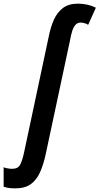

<svg xmlns="http://www.w3.org/2000/svg" viewBox="-138 -785 542 1045"><path d="M-55.2 240.2Q-71.8 240.2 -87.2 238.5Q-102.5 236.8 -118.2 231V125Q-109.9 129.4 -95.7 131.6Q-81.5 133.8 -71.8 133.8Q-39.6 133.8 -27.8 110.6Q-16.1 87.4 -6.8 43.9L127.9 -588.9Q137.7 -637.7 155.3 -677.5Q172.9 -717.3 204.3 -741.2Q235.8 -765.1 286.1 -765.1Q310.5 -765.1 335.2 -760Q359.9 -754.9 383.8 -743.2L341.8 -649.9Q332.5 -656.2 321.3 -659.2Q310.1 -662.1 300.8 -662.1Q283.7 -662.1 272.7 -649.7Q261.7 -637.2 254.9 -615.7Q248 -594.2 243.2 -565.9L110.8 54.2Q98.6 110.8 79.8 152.8Q61 194.8 29.1 217.5Q-2.9 240.2 -55.2 240.2Z"/></svg>

Font: Open Sans Condensed
Style: Italic
Weight: 400
Width: 3
Italic angle: -12°
Designer: Monotype Design Team
Foundry: Monotype Imaging Inc.
Version: Version 3.000